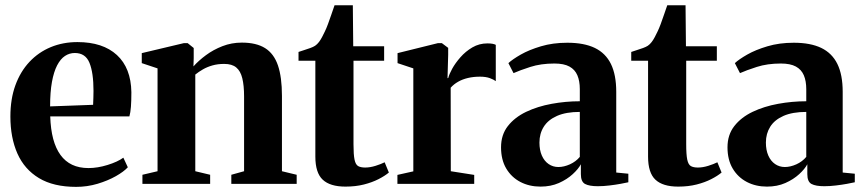

<svg xmlns="http://www.w3.org/2000/svg" viewBox="-20 -699 3283 730"><path d="M269.5 11.5Q183.5 11.5 128.2 -21.8Q73 -55 46.2 -115.2Q19.5 -175.5 19.5 -256Q19.5 -322.5 38.5 -374.8Q57.5 -427 92 -463.8Q126.5 -500.5 173 -519.8Q219.5 -539 274.5 -539Q371 -539 424.5 -489.8Q478 -440.5 479.5 -348.5Q479.5 -315.5 477.8 -293Q476 -270.5 472 -256.5H171Q172.5 -208 182.2 -171.2Q192 -134.5 210 -109.8Q228 -85 254.5 -72.5Q281 -60 316.5 -60Q351 -60 389 -71.8Q427 -83.5 449 -99.5L466 -63Q451 -46.5 420.5 -29.2Q390 -12 350.8 -0.2Q311.5 11.5 269.5 11.5ZM170.5 -294.5 334 -300.5Q334.5 -314 335 -327Q335.5 -340 335.5 -353.5Q335.5 -422.5 320.2 -460Q305 -497.5 264.5 -497.5Q244 -497.5 227 -486.2Q210 -475 197.2 -450.5Q184.5 -426 177.5 -387.5Q170.5 -349 170.5 -294.5Z M579 -48V-439L519 -459V-497L679 -535H693.5L716.5 -516.5V-478L715.5 -446.5Q735 -468.5 763 -489.2Q791 -510 825.8 -523.5Q860.5 -537 899.5 -537Q954.5 -537 988 -516Q1021.5 -495 1036.8 -450.2Q1052 -405.5 1052 -334.5V-48L1108 -34.5V0H859.5V-34.5L908 -48V-332.5Q908 -374 901.2 -401.5Q894.5 -429 878.2 -442.5Q862 -456 832.5 -456Q807.5 -456 787.5 -450.2Q767.5 -444.5 751.5 -435.2Q735.5 -426 722.5 -415.5V-48L779 -34.5V0H521.5V-34.5Z M1293.5 10.5Q1235 10.5 1207 -15.8Q1179 -42 1179 -103.5V-468H1115V-501.5Q1125.5 -505 1137.2 -508.8Q1149 -512.5 1160 -516.5Q1171 -520.5 1178 -525Q1186 -530.5 1192.5 -539Q1199 -547.5 1204.5 -558Q1210 -568.5 1215 -579Q1220.5 -590 1227 -607.5Q1233.5 -625 1240 -644.2Q1246.5 -663.5 1252 -679H1321.5L1323 -523H1440.5V-468H1324V-150.5Q1324 -111 1328 -92Q1332 -73 1341.8 -67.5Q1351.5 -62 1368.5 -62Q1387 -62 1407.8 -68.5Q1428.5 -75 1442.5 -82L1458.5 -43Q1443 -30 1419 -17.8Q1395 -5.5 1363.5 2.5Q1332 10.5 1293.5 10.5Z M1491 0V-34L1551.5 -47.5V-439L1491.5 -459V-497L1645 -535H1660L1684 -517V-491L1681.5 -401.5L1684.5 -403Q1687.5 -416 1699.2 -437.5Q1711 -459 1730.5 -481.2Q1750 -503.5 1776 -518.8Q1802 -534 1833 -534Q1845 -534 1852.8 -532.5Q1860.5 -531 1865 -528.5V-390.5Q1858 -396 1842.8 -401.8Q1827.5 -407.5 1805 -407.5Q1780 -407.5 1759 -402.5Q1738 -397.5 1721.8 -388.2Q1705.5 -379 1693.5 -365.5L1694 -48L1783 -34V0Z M2035 10.5Q1992.5 10.5 1958.5 -7.2Q1924.5 -25 1904.8 -58.2Q1885 -91.5 1885 -139Q1885 -186.5 1911 -219.8Q1937 -253 1980.5 -273.8Q2024 -294.5 2077.2 -304.2Q2130.5 -314 2184.5 -314V-360Q2184.5 -391 2175.2 -412.8Q2166 -434.5 2145 -446Q2124 -457.5 2088 -457.5Q2036.5 -457.5 1996.2 -444.5Q1956 -431.5 1932.5 -421L1913 -459Q1928.5 -473.5 1960 -491.5Q1991.5 -509.5 2036.8 -523Q2082 -536.5 2137 -536.5Q2200.5 -536.5 2241.5 -516.8Q2282.5 -497 2302.8 -455.8Q2323 -414.5 2323 -350V-43L2369 -38.5V-6Q2358 -3.5 2339 0Q2320 3.5 2297.2 6.2Q2274.5 9 2253 9Q2220.5 9 2204.5 0.5Q2188.5 -8 2188.5 -37V-74.5Q2179 -56.5 2157.5 -36.8Q2136 -17 2105 -3.2Q2074 10.5 2035 10.5ZM2103 -64Q2124 -64 2146.8 -74.2Q2169.5 -84.5 2184.5 -102.5V-273.5Q2132.5 -273.5 2098.2 -258.5Q2064 -243.5 2047.5 -217.2Q2031 -191 2031 -157Q2031 -128.5 2040.2 -107.5Q2049.5 -86.5 2066 -75.2Q2082.5 -64 2103 -64Z M2558.5 10.5Q2500 10.5 2472 -15.8Q2444 -42 2444 -103.5V-468H2380V-501.5Q2390.5 -505 2402.2 -508.8Q2414 -512.5 2425 -516.5Q2436 -520.5 2443 -525Q2451 -530.5 2457.5 -539Q2464 -547.5 2469.5 -558Q2475 -568.5 2480 -579Q2485.5 -590 2492 -607.5Q2498.5 -625 2505 -644.2Q2511.5 -663.5 2517 -679H2586.5L2588 -523H2705.5V-468H2589V-150.5Q2589 -111 2593 -92Q2597 -73 2606.8 -67.5Q2616.5 -62 2633.5 -62Q2652 -62 2672.8 -68.5Q2693.5 -75 2707.5 -82L2723.5 -43Q2708 -30 2684 -17.8Q2660 -5.5 2628.5 2.5Q2597 10.5 2558.5 10.5Z M2896 10.5Q2853.5 10.5 2819.5 -7.2Q2785.5 -25 2765.8 -58.2Q2746 -91.5 2746 -139Q2746 -186.5 2772 -219.8Q2798 -253 2841.5 -273.8Q2885 -294.5 2938.2 -304.2Q2991.5 -314 3045.5 -314V-360Q3045.5 -391 3036.2 -412.8Q3027 -434.5 3006 -446Q2985 -457.5 2949 -457.5Q2897.5 -457.5 2857.2 -444.5Q2817 -431.5 2793.5 -421L2774 -459Q2789.5 -473.5 2821 -491.5Q2852.5 -509.5 2897.8 -523Q2943 -536.5 2998 -536.5Q3061.5 -536.5 3102.5 -516.8Q3143.5 -497 3163.8 -455.8Q3184 -414.5 3184 -350V-43L3230 -38.5V-6Q3219 -3.5 3200 0Q3181 3.5 3158.2 6.2Q3135.5 9 3114 9Q3081.5 9 3065.5 0.5Q3049.5 -8 3049.5 -37V-74.5Q3040 -56.5 3018.5 -36.8Q2997 -17 2966 -3.2Q2935 10.5 2896 10.5ZM2964 -64Q2985 -64 3007.8 -74.2Q3030.5 -84.5 3045.5 -102.5V-273.5Q2993.5 -273.5 2959.2 -258.5Q2925 -243.5 2908.5 -217.2Q2892 -191 2892 -157Q2892 -128.5 2901.2 -107.5Q2910.5 -86.5 2927 -75.2Q2943.5 -64 2964 -64Z"/></svg>

Font: Merriweather 96pt
Style: Bold
Weight: 700
Version: Version 2.100